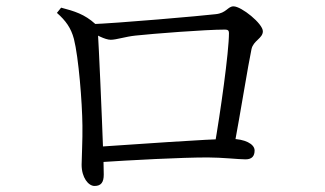

<svg xmlns="http://www.w3.org/2000/svg" viewBox="-20 -648 1040 614"><path d="M665.2 -175.3 727.8 -173.8C748.9 -286.3 773.9 -442.7 784.3 -491C790.2 -518.4 820.6 -525.3 820.6 -548C820.6 -572.4 752.1 -627.7 726.8 -627.7C708.1 -627.7 704.3 -605.9 669.2 -602.6C627.7 -597.6 351.6 -573.2 268.3 -570.6V-549.3C283.6 -537.9 316.2 -520.8 334 -520.8C352.4 -520.8 380.5 -530.8 413.1 -534.2C467.9 -540.1 636.2 -553.4 700.1 -553.4C709 -553.4 712.2 -549.7 712.2 -542.5C712.2 -481.5 684.9 -288.3 665.2 -175.3ZM282.3 -53.3C303.4 -53.3 311.8 -65.2 311.8 -89.7C311.8 -117.8 310.6 -136.3 309.8 -166.4C305.7 -283 296 -500.3 293 -545.9C292 -559.3 291.8 -564.9 284.5 -571.6C250.7 -602.3 218.1 -612.4 175.5 -623.5L162 -606.8C190.4 -581.8 207 -558.7 216.4 -523.5C231.4 -464.4 242.9 -320.7 243.6 -246C244.4 -203 241 -141.4 241 -121.1C241 -80.2 262.6 -53.3 282.3 -53.3ZM280.9 -177.8 281.1 -128.3C407.4 -136.5 559.4 -144.5 644.4 -144.5C690.4 -144.5 742.8 -138.4 765.3 -138.4C786.5 -138.4 794.2 -149.8 794.2 -166.8C794.2 -188 761.7 -203.8 719.9 -203.8C643.6 -203.8 406.6 -185.7 280.9 -177.8Z"/></svg>

Font: Source Han Serif CN VF
Style: Regular
Weight: 250
Designer: Ryoko NISHIZUKA 西塚涼子 (kana & ideographs); Frank Grießhammer (Latin, Greek & Cyrillic); Wenlong ZHANG 张文龙 (bopomofo); San
Foundry: Adobe
Version: Version 2.002;hotconv 1.1.0;makeotfexe 2.6.0